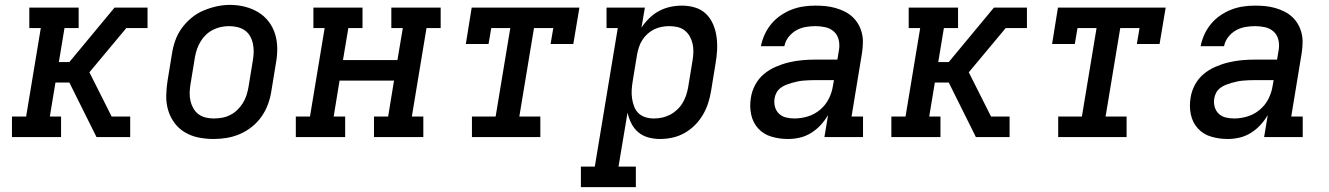

<svg xmlns="http://www.w3.org/2000/svg" viewBox="-20 -561 5440 786"><path d="M29 0V-84H87L147 -446H100V-530H302V-446H244L221 -307H264L449 -530H584V-446H497L346 -265L437 -84H513V0H375L264 -223H207L184 -84H230V0Z M854 8Q823 8 793 2Q763 -4 737.5 -19Q712 -34 694.5 -57.5Q677 -81 668.5 -109.5Q660 -138 660.5 -169Q661 -200 666 -231L684 -341Q688 -368 697.5 -395Q707 -422 724 -445.5Q741 -469 764 -488Q787 -507 813.5 -518Q840 -529 867 -535Q894 -541 922 -541Q953 -541 982.5 -533.5Q1012 -526 1037 -511Q1062 -496 1080 -472.5Q1098 -449 1106.5 -420.5Q1115 -392 1115 -361Q1115 -330 1109 -299L1091 -189Q1087 -162 1077.5 -135.5Q1068 -109 1051.5 -85Q1035 -61 1012 -42.5Q989 -24 962.5 -12.5Q936 -1 908.5 3.5Q881 8 854 8ZM855 -76Q872 -76 889 -79Q906 -82 922 -90Q938 -98 951 -110.5Q964 -123 973.5 -138Q983 -153 988.5 -169.5Q994 -186 997 -203L1015 -313Q1018 -330 1018.5 -347.5Q1019 -365 1015.5 -381.5Q1012 -398 1004 -412.5Q996 -427 982.5 -436.5Q969 -446 952 -450Q935 -454 918 -454Q901 -454 884.5 -450.5Q868 -447 852 -439Q836 -431 823 -418.5Q810 -406 801 -391Q792 -376 786.5 -360Q781 -344 778 -327L760 -217Q757 -200 756.5 -182.5Q756 -165 759.5 -149Q763 -133 771 -118.5Q779 -104 792 -94Q805 -84 821.5 -80Q838 -76 855 -76Q855 -76 855 -76Q855 -76 855 -76Z M1191 0V-84H1249L1309 -446H1263V-530H1464V-446H1406L1384 -315H1607L1629 -446H1582V-530H1784V-446H1726L1666 -84H1713V0H1511V-84H1569L1593 -231H1370L1346 -84H1393V0Z M1912 0V-84H2009L2069 -446H1991L1980 -381H1887L1911 -530H2352L2327 -381H2234L2245 -446H2166L2106 -84H2192V0Z M2358 205V121H2415L2509 -446H2463V-530H2620L2606 -448Q2620 -469 2638.5 -487Q2657 -505 2679 -516.5Q2701 -528 2724.5 -533Q2748 -538 2772 -538Q2800 -538 2826 -530Q2852 -522 2870.5 -504Q2889 -486 2899.5 -461Q2910 -436 2913.5 -409.5Q2917 -383 2915.5 -355Q2914 -327 2909 -299L2891 -189Q2887 -164 2879 -139Q2871 -114 2857.5 -91Q2844 -68 2824.5 -48.5Q2805 -29 2781.5 -16Q2758 -3 2732.5 2.5Q2707 8 2682 8Q2657 8 2633.5 1.5Q2610 -5 2592.5 -20Q2575 -35 2564.5 -56Q2554 -77 2549 -100L2512 121H2583V205ZM2657 -76Q2674 -76 2690.5 -79.5Q2707 -83 2722.5 -91Q2738 -99 2751.5 -111.5Q2765 -124 2774 -139Q2783 -154 2788.5 -170Q2794 -186 2797 -203L2815 -313Q2818 -330 2818.5 -347.5Q2819 -365 2815.5 -381Q2812 -397 2804 -411.5Q2796 -426 2783.5 -436Q2771 -446 2754.5 -450Q2738 -454 2720 -454Q2704 -454 2688.5 -451Q2673 -448 2658.5 -441Q2644 -434 2631.5 -423Q2619 -412 2610 -398Q2601 -384 2596 -369Q2591 -354 2588 -338L2570 -228Q2567 -210 2566 -192.5Q2565 -175 2567.5 -158Q2570 -141 2576 -125Q2582 -109 2594 -97.5Q2606 -86 2622.5 -81Q2639 -76 2657 -76Z M3206 8Q3171 8 3138.5 -1.5Q3106 -11 3084 -35Q3062 -59 3055 -92.5Q3048 -126 3054 -161Q3058 -188 3071.5 -213.5Q3085 -239 3107 -257.5Q3129 -276 3155.5 -287.5Q3182 -299 3209 -305.5Q3236 -312 3263 -314.5Q3290 -317 3317 -317H3408L3415 -359Q3418 -380 3413 -399.5Q3408 -419 3393.5 -432Q3379 -445 3359 -449.5Q3339 -454 3318 -454Q3298 -454 3278 -450.5Q3258 -447 3240 -437Q3222 -427 3208.5 -410Q3195 -393 3191 -372H3095Q3100 -397 3110.5 -420Q3121 -443 3137.5 -463Q3154 -483 3176 -498Q3198 -513 3221.5 -522Q3245 -531 3269.5 -534.5Q3294 -538 3318 -538Q3339 -538 3359.5 -536Q3380 -534 3399.5 -528.5Q3419 -523 3436.5 -514.5Q3454 -506 3468.5 -493Q3483 -480 3493 -463Q3503 -446 3508 -426.5Q3513 -407 3512.5 -386.5Q3512 -366 3509 -345L3466 -84H3513V0H3355L3370 -90Q3357 -68 3339.5 -49Q3322 -30 3300 -16.5Q3278 -3 3254 2.5Q3230 8 3206 8ZM3232 -76Q3260 -76 3287.5 -84.5Q3315 -93 3337.5 -112Q3360 -131 3373 -157Q3386 -183 3390 -211L3394 -233H3317Q3305 -233 3293 -232.5Q3281 -232 3269 -231Q3257 -230 3245 -227.5Q3233 -225 3221 -221.5Q3209 -218 3197.5 -213.5Q3186 -209 3175.5 -201Q3165 -193 3159 -182Q3153 -171 3151 -159Q3148 -141 3152.5 -124Q3157 -107 3169 -95.5Q3181 -84 3198 -80Q3215 -76 3232 -76Z M3629 0V-84H3687L3747 -446H3700V-530H3902V-446H3844L3821 -307H3864L4049 -530H4184V-446H4097L3946 -265L4037 -84H4113V0H3975L3864 -223H3807L3784 -84H3830V0Z M4312 0V-84H4409L4469 -446H4391L4380 -381H4287L4311 -530H4752L4727 -381H4634L4645 -446H4566L4506 -84H4592V0Z M5006 8Q4971 8 4938.5 -1.5Q4906 -11 4884 -35Q4862 -59 4855 -92.5Q4848 -126 4854 -161Q4858 -188 4871.5 -213.5Q4885 -239 4907 -257.5Q4929 -276 4955.5 -287.5Q4982 -299 5009 -305.5Q5036 -312 5063 -314.5Q5090 -317 5117 -317H5208L5215 -359Q5218 -380 5213 -399.5Q5208 -419 5193.5 -432Q5179 -445 5159 -449.5Q5139 -454 5118 -454Q5098 -454 5078 -450.5Q5058 -447 5040 -437Q5022 -427 5008.5 -410Q4995 -393 4991 -372H4895Q4900 -397 4910.5 -420Q4921 -443 4937.5 -463Q4954 -483 4976 -498Q4998 -513 5021.5 -522Q5045 -531 5069.5 -534.5Q5094 -538 5118 -538Q5139 -538 5159.5 -536Q5180 -534 5199.5 -528.5Q5219 -523 5236.5 -514.5Q5254 -506 5268.5 -493Q5283 -480 5293 -463Q5303 -446 5308 -426.5Q5313 -407 5312.5 -386.5Q5312 -366 5309 -345L5266 -84H5313V0H5155L5170 -90Q5157 -68 5139.5 -49Q5122 -30 5100 -16.5Q5078 -3 5054 2.5Q5030 8 5006 8ZM5032 -76Q5060 -76 5087.5 -84.5Q5115 -93 5137.5 -112Q5160 -131 5173 -157Q5186 -183 5190 -211L5194 -233H5117Q5105 -233 5093 -232.5Q5081 -232 5069 -231Q5057 -230 5045 -227.5Q5033 -225 5021 -221.5Q5009 -218 4997.5 -213.5Q4986 -209 4975.5 -201Q4965 -193 4959 -182Q4953 -171 4951 -159Q4948 -141 4952.5 -124Q4957 -107 4969 -95.5Q4981 -84 4998 -80Q5015 -76 5032 -76Z"/></svg>

Font: Iosevka Curly Slab MdExObl
Style: Regular
Weight: 500
Width: 7
Italic angle: -9°
Monospace: yes
Designer: Belleve Invis
Foundry: Belleve Invis
Version: Version 11.1.0; ttfautohint (v1.8.3)